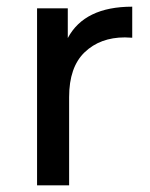

<svg xmlns="http://www.w3.org/2000/svg" viewBox="-20 -555 450 575"><path d="M187 0H91V-530H183V-441Q233 -535 376 -535V-442L354 -443Q280 -443 233.5 -398.5Q187 -354 187 -264Z"/></svg>

Font: Argentum Novus
Style: Regular
Weight: 400
Designer: Julieta Ulanovsky
Foundry: Julieta Ulanovsky
Version: Version 7.20;July 27, 2021;FontCreator 13.0.0.2683 64-bit